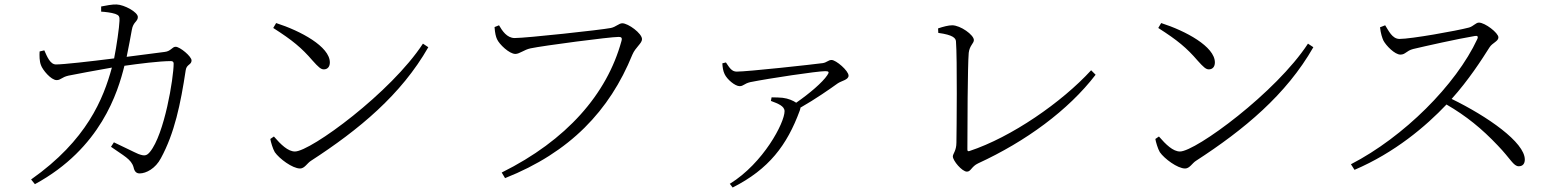

<svg xmlns="http://www.w3.org/2000/svg" viewBox="-20 -781 6965 858"><path d="M119 21 136 42C431 -118 507 -370 536 -487C598 -496 693 -508 744 -508C752 -508 756 -504 756 -497C756 -433 715 -181 650 -102C635 -84 625 -83 598 -93C579 -101 528 -127 489 -145L476 -125C532 -85 567 -70 577 -33C581 -14 590 -6 604 -6C633 -6 675 -28 699 -74C760 -186 787 -316 810 -468C814 -494 836 -491 836 -511C836 -529 784 -572 765 -572C749 -572 744 -552 716 -549L546 -527C555 -569 564 -620 569 -647C575 -684 596 -684 596 -705C596 -727 535 -760 501 -761C483 -762 452 -756 432 -752V-729C449 -728 477 -725 495 -719C512 -713 515 -707 514 -688C513 -659 501 -575 490 -520C379 -506 264 -493 230 -493C204 -493 190 -529 178 -556L157 -551C156 -532 156 -508 163 -490C170 -469 208 -423 233 -423C252 -423 255 -436 286 -443C313 -449 413 -467 480 -479C442 -340 369 -155 119 21Z M1321 -28C1341 -28 1353 -52 1369 -62C1585 -202 1773 -358 1894 -570L1870 -586C1728 -368 1368 -104 1298 -104C1267 -104 1235 -135 1204 -171L1188 -160C1190 -147 1199 -116 1208 -101C1228 -72 1287 -28 1321 -28ZM1427 -471C1443 -471 1454 -482 1454 -502C1454 -573 1323 -643 1214 -678L1201 -656C1287 -601 1328 -567 1377 -510C1403 -481 1414 -471 1427 -471Z M2222 -10 2237 15C2527 -100 2704 -286 2806 -537C2820 -570 2849 -587 2849 -606C2849 -632 2787 -677 2761 -677C2746 -677 2733 -661 2710 -656C2664 -647 2331 -611 2280 -611C2245 -611 2224 -644 2210 -668L2190 -660C2192 -632 2196 -617 2201 -606C2211 -583 2256 -540 2283 -540C2302 -540 2322 -559 2351 -565C2408 -577 2705 -616 2744 -616C2755 -616 2762 -614 2757 -597C2692 -360 2512 -154 2222 -10Z M3241 40 3254 57C3416 -25 3497 -132 3554 -287C3556 -293 3557 -297 3557 -300C3624 -338 3691 -385 3723 -408C3740 -420 3772 -424 3772 -443C3772 -465 3716 -513 3696 -513C3682 -513 3675 -502 3657 -499C3613 -493 3322 -461 3272 -461C3250 -461 3240 -478 3224 -502L3208 -498C3209 -480 3211 -465 3218 -450C3229 -426 3265 -396 3285 -396C3303 -396 3304 -407 3333 -414C3418 -431 3632 -463 3668 -463C3684 -463 3687 -459 3677 -445C3656 -413 3596 -362 3538 -322C3525 -331 3503 -341 3477 -344C3463 -345 3450 -346 3428 -346L3425 -330C3457 -318 3486 -307 3486 -284C3486 -232 3391 -52 3242 40Z M4301 -14C4319 -14 4321 -37 4351 -51C4564 -149 4754 -288 4876 -447L4856 -467C4725 -324 4500 -168 4312 -106C4305 -104 4303 -106 4303 -114C4303 -204 4304 -489 4309 -545C4313 -578 4332 -587 4332 -602C4332 -625 4272 -668 4235 -668C4219 -668 4195 -662 4172 -654L4173 -634C4240 -625 4251 -610 4252 -596C4258 -521 4255 -200 4254 -144C4254 -107 4238 -94 4238 -82C4238 -63 4279 -14 4301 -14Z M5276 -28C5296 -28 5308 -52 5324 -62C5540 -202 5728 -358 5849 -570L5825 -586C5683 -368 5323 -104 5253 -104C5222 -104 5190 -135 5159 -171L5143 -160C5145 -147 5154 -116 5163 -101C5183 -72 5242 -28 5276 -28ZM5382 -471C5398 -471 5409 -482 5409 -502C5409 -573 5278 -643 5169 -678L5156 -656C5242 -601 5283 -567 5332 -510C5358 -481 5369 -471 5382 -471Z M6767 -38C6786 -38 6794 -51 6794 -68C6794 -145 6627 -261 6467 -339C6542 -422 6602 -515 6636 -569C6649 -590 6676 -596 6676 -614C6676 -634 6616 -680 6589 -680C6575 -680 6565 -664 6545 -658C6488 -643 6286 -607 6234 -607C6201 -607 6185 -645 6170 -668L6147 -659C6150 -631 6157 -611 6162 -600C6174 -577 6213 -537 6238 -537C6261 -537 6264 -554 6295 -562C6350 -575 6492 -607 6570 -620C6581 -622 6587 -620 6582 -607C6486 -401 6253 -169 6017 -47L6033 -22C6213 -99 6351 -216 6444 -314C6532 -263 6602 -206 6673 -131C6731 -71 6743 -38 6767 -38Z"/></svg>

Font: Source Han Serif CN Light
Style: Regular
Weight: 300
Designer: Ryoko NISHIZUKA 西塚涼子 (kana & ideographs); Frank Grießhammer (Latin, Greek & Cyrillic); Wenlong ZHANG 张文龙 (bopomofo); San
Foundry: Adobe
Version: Version 2.003;hotconv 1.1.1;makeotfexe 2.6.0